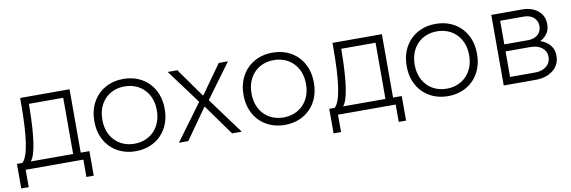

<svg xmlns="http://www.w3.org/2000/svg" viewBox="-49 -896 4146 1393"><g transform="rotate(-10 2024.0 -199.0)"><path d="M18 128H73V0H498V128H552V-53H488V-520H124V-488C124 -234 103 -95 58 -53H18ZM120 -53C155 -93 176 -217 179 -442V-467H432V-53Z M882 6H886C1037 6 1143 -103 1143 -256V-264C1143 -417 1037 -526 886 -526H882C732 -526 625 -417 625 -264V-256C625 -103 732 6 882 6ZM883 -49C766 -49 684 -135 684 -257V-263C684 -385 766 -471 883 -471H885C1002 -471 1085 -385 1085 -263V-257C1085 -135 1002 -49 885 -49Z M1202 0H1271L1429 -224H1433L1594 0H1665L1470 -265V-268L1655 -520H1587L1437 -309H1432L1282 -520H1211L1397 -269V-265Z M1981 6H1985C2136 6 2242 -103 2242 -256V-264C2242 -417 2136 -526 1985 -526H1981C1831 -526 1724 -417 1724 -264V-256C1724 -103 1831 6 1981 6ZM1982 -49C1865 -49 1783 -135 1783 -257V-263C1783 -385 1865 -471 1982 -471H1984C2101 -471 2184 -385 2184 -263V-257C2184 -135 2101 -49 1984 -49Z M2319 128H2374V0H2799V128H2853V-53H2789V-520H2425V-488C2425 -234 2404 -95 2359 -53H2319ZM2421 -53C2456 -93 2477 -217 2480 -442V-467H2733V-53Z M3183 6H3187C3338 6 3444 -103 3444 -256V-264C3444 -417 3338 -526 3187 -526H3183C3033 -526 2926 -417 2926 -264V-256C2926 -103 3033 6 3183 6ZM3184 -49C3067 -49 2985 -135 2985 -257V-263C2985 -385 3067 -471 3184 -471H3186C3303 -471 3386 -385 3386 -263V-257C3386 -135 3303 -49 3186 -49Z M3595 0H3833C3935 0 4009 -59 4009 -142V-151C4009 -207 3972 -251 3912 -271C3956 -294 3983 -331 3983 -379V-388C3983 -465 3917 -520 3824 -520H3595ZM3651 -293V-467H3828C3885 -467 3925 -431 3925 -381V-378C3925 -328 3885 -293 3828 -293ZM3651 -53V-241H3836C3904 -241 3951 -204 3951 -150V-144C3951 -92 3903 -53 3837 -53Z"/></g></svg>

Font: Fixel Display Light
Style: Regular
Weight: 300
Designer: AlfaBravo + MacPaw
Foundry: Kyrylo Tkachov, Marchela Mozhyna, Serhii Makarenko, Maria Weinstein, Zakhar Kryvoshyya
Version: Version 1.211